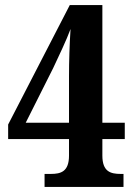

<svg xmlns="http://www.w3.org/2000/svg" viewBox="-20 -734 529 754"><path d="M155 0H465V-51H454C414 -51 382 -60 382 -123V-188H470V-252H382V-714H254L12 -245V-188H251V-123C251 -60 219 -51 180 -51H155ZM81 -252 189 -467C208 -507 243 -581 257 -620C253 -558 251 -492 251 -434V-252Z"/></svg>

Font: Noto Serif Myanmar Condensed
Style: Bold
Weight: 700
Width: 3
Designer: Ben Mitchell and the Monotype Design Team
Foundry: Monotype Imaging Inc.
Version: Version 2.106